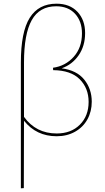

<svg xmlns="http://www.w3.org/2000/svg" viewBox="-20 -731 569 1040"><path d="M477 -180Q477 -127 453.5 -84.5Q430 -42 386.5 -17.5Q343 7 287 7Q177 7 110 -77L109 288L93 289V-392Q93 -558 141 -634.5Q189 -711 286 -711Q358 -711 399.5 -667Q441 -623 441 -552Q441 -482 406 -431.5Q371 -381 314 -361Q396 -350 436.5 -299.5Q477 -249 477 -180ZM460 -179Q460 -253 412 -301.5Q364 -350 268 -351L267 -364Q334 -373 379 -423Q424 -473 424 -550Q424 -616 386.5 -656.5Q349 -697 284 -697Q194 -697 152 -622Q110 -547 110 -393V-98Q175 -8 287 -8Q365 -8 412.5 -55.5Q460 -103 460 -179Z"/></svg>

Font: Ysabeau Thin
Style: Regular
Weight: 200
Designer: Christian Thalmann (Catharsis Fonts)
Version: Version 0.003